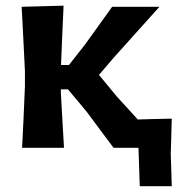

<svg xmlns="http://www.w3.org/2000/svg" viewBox="-20 -522 632 678"><path d="M58 0Q61 -54.5 63.2 -104.8Q65.5 -155 68 -217V-272Q64.5 -340 62 -392Q59.5 -444 56.5 -498L204.5 -502Q202 -448 199.8 -396.5Q197.5 -345 195.5 -292.5H223.5L280.5 -365Q304 -398 328 -431.2Q352 -464.5 376 -498H543Q503 -453.5 463 -409Q423 -364.5 383.5 -320.5L329.5 -257.5L393.5 -180Q412 -160 430.2 -140Q448.5 -120 466.5 -100Q497.5 -101 526.2 -101.8Q555 -102.5 586.5 -103Q585.5 -68.5 584.8 -38Q584 -7.5 583 21.5Q584 50 584.8 78.2Q585.5 106.5 586.5 135.5H473.5L469 0H381Q357.5 -31.5 333.8 -63.2Q310 -95 286.5 -127L220 -206.5H195V-193Q198 -141 200.5 -95Q203 -49 206 0Z"/></svg>

Font: Commissioner Loud SemiBold
Style: Regular
Weight: 600
Designer: Kostas Bartsokas
Foundry: Kostas Bartsokas
Version: Version 1.000; ttfautohint (v1.8.3)